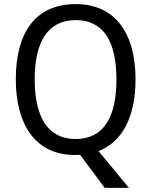

<svg xmlns="http://www.w3.org/2000/svg" viewBox="-20 -745 736 935"><path d="M640 -358C640 -587 538 -725 349 -725C153 -725 57 -587 57 -359C57 -146 146 10 347 10C354 10 363 9 370 9L490 170H608L460 -9C578 -55 640 -180 640 -358ZM149 -358C149 -542 213 -647 349 -647C484 -647 547 -543 547 -358C547 -173 484 -68 348 -68C214 -68 149 -174 149 -358Z"/></svg>

Font: Noto Sans Myanmar UI SemiCondensed
Style: Regular
Weight: 400
Width: 4
Designer: Monotype Design Team
Foundry: Monotype Imaging Inc.
Version: Version 2.103